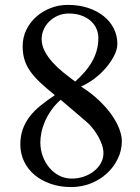

<svg xmlns="http://www.w3.org/2000/svg" viewBox="-20 -738 566 774"><path d="M283.2 -409.2Q303.7 -427.7 320.8 -447.3Q337.9 -466.8 350.3 -488.3Q362.8 -509.8 369.6 -533.7Q376.5 -557.6 376.5 -585Q376.5 -605.5 368.2 -623.5Q359.9 -641.6 344.5 -654.8Q329.1 -668 307.1 -675.8Q285.2 -683.6 257.8 -683.6Q233.9 -683.6 213.6 -674.8Q193.4 -666 178.7 -651.6Q164.1 -637.2 156 -618.7Q147.9 -600.1 147.9 -581.1Q147.9 -555.2 160.4 -531.5Q172.9 -507.8 192.4 -486.3Q211.9 -464.8 235.8 -445.6Q259.8 -426.3 283.2 -409.2ZM224.6 -335.9Q202.1 -315.9 186.5 -293.5Q170.9 -271 161.1 -248.3Q151.4 -225.6 147 -203.9Q142.6 -182.1 142.6 -164.6Q142.6 -134.3 152.6 -107.7Q162.6 -81.1 179.7 -61Q196.8 -41 219.7 -29.5Q242.7 -18.1 269 -18.1Q294.9 -18.1 318.1 -26.1Q341.3 -34.2 358.9 -48.1Q376.5 -62 386.7 -80.6Q397 -99.1 397 -120.6Q397 -135.7 391.4 -153.1Q385.7 -170.4 376.2 -187.3Q366.7 -204.1 354.5 -219.7Q342.3 -235.4 329.1 -246.6ZM253.9 -718.3Q297.9 -718.3 334.5 -706.3Q371.1 -694.3 397.5 -673.3Q423.8 -652.3 438.5 -623.5Q453.1 -594.7 453.1 -561Q453.1 -539.1 440.4 -513.9Q427.7 -488.8 407.2 -464.8Q386.7 -440.9 360.4 -420.9Q334 -400.9 306.6 -389.2Q347.7 -363.3 378.7 -333.7Q409.7 -304.2 430.2 -274.9Q450.7 -245.6 460.9 -218.3Q471.2 -190.9 471.2 -169.9Q471.2 -131.8 454.8 -97.9Q438.5 -64 410.6 -38.6Q382.8 -13.2 345.7 1.5Q308.6 16.1 267.1 16.1Q221.7 16.1 183.8 2.9Q146 -10.3 118.9 -33.2Q91.8 -56.2 76.9 -87.6Q62 -119.1 62 -155.3Q62 -189 71.5 -216.3Q81.1 -243.7 99.1 -267.3Q117.2 -291 143.1 -312Q168.9 -333 201.2 -354.5Q166 -382.8 141.4 -406Q116.7 -429.2 101.1 -451.9Q85.4 -474.6 78.4 -498.5Q71.3 -522.5 71.3 -552.2Q71.3 -586.4 85.7 -616.7Q100.1 -647 125 -669.4Q149.9 -691.9 183.1 -705.1Q216.3 -718.3 253.9 -718.3Z"/></svg>

Font: Khmer Busra Bunong
Style: Regular
Weight: 400
Designer: D. Kanjahn
Version: Version 7.100; 2014